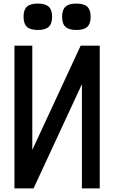

<svg xmlns="http://www.w3.org/2000/svg" viewBox="-20 -1056 640 1076"><path d="M61 0V-800H161V0H61L432 -800H539V0H439V-800H539L168 0ZM408 -888Q366 -888 347 -905.5Q328 -923 328 -963Q328 -1001 347 -1018.5Q366 -1036 408 -1036Q450 -1036 469 -1018.5Q488 -1001 488 -963Q488 -923 469 -905.5Q450 -888 408 -888ZM192 -888Q150 -888 131 -905.5Q112 -923 112 -963Q112 -1001 131 -1018.5Q150 -1036 192 -1036Q234 -1036 253 -1018.5Q272 -1001 272 -963Q272 -923 253 -905.5Q234 -888 192 -888Z"/></svg>

Font: Victor Mono Thin
Style: Regular
Weight: 100
Monospace: yes
Designer: Rune Bjørnerås
Version: Version 1.561;gftools[0.9.30]